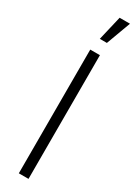

<svg xmlns="http://www.w3.org/2000/svg" viewBox="-251 -970 719 988"><g transform="rotate(30 109.0 -476.0)"><path d="M190.5 -952.5 137 -807.5H95L129 -952.5ZM137.5 0V-735H80V0Z"/></g></svg>

Font: Hauora Light
Style: Regular
Weight: 300
Designer: Wayne Shih
Foundry: WCYS
Version: Version 1.001;hotconv 1.0.109;makeotfexe 2.5.65596